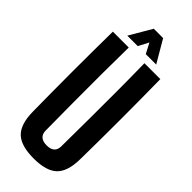

<svg xmlns="http://www.w3.org/2000/svg" viewBox="-310 -1014 1066 1066"><g transform="rotate(45 223.0 -481.5)"><path d="M223.6 9.1Q124.1 9.1 81.2 -32.5Q38.2 -74.1 36.9 -170.5Q34.9 -326.9 34.9 -485.4Q34.9 -643.9 36.9 -800H161.7Q159.9 -695.9 159.6 -584.9Q159.2 -473.9 159.8 -363Q160.4 -252.1 161.4 -147.9Q161.4 -120.9 177.4 -107.1Q193.4 -93.3 223.6 -93.3Q254.2 -93.3 269.5 -107.1Q284.7 -120.9 284.7 -147.9Q285.7 -252.1 286.4 -363Q287.1 -473.9 286.9 -584.9Q286.6 -695.9 284.7 -800H409.6Q411.9 -643.9 411.9 -485.4Q411.9 -326.9 409.6 -170.5Q408.3 -74.1 365.5 -32.5Q322.7 9.1 223.6 9.1ZM109.3 -840.9 186.2 -972.1H259.5L336.3 -840.9H254.4L223 -901.1L191.3 -840.9Z"/></g></svg>

Font: Big Shoulders Display SC Thin
Style: Regular
Weight: 100
Designer: Patric King
Foundry: XO Type Co
Version: Version 2.002